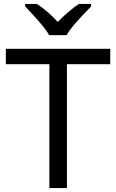

<svg xmlns="http://www.w3.org/2000/svg" viewBox="-20 -964 596 984"><path d="M323 0H233V-635H10V-714H545V-635H323ZM232 -784Q219 -807 197 -833.5Q175 -860 151 -886Q127 -912 109 -931V-944H169Q195 -927 223 -903Q251 -879 276 -852Q303 -879 331 -903Q359 -927 385 -944H447V-931Q428 -912 403.5 -886Q379 -860 356.5 -833.5Q334 -807 322 -784Z"/></svg>

Font: Noto Sans Sogdian
Style: Regular
Weight: 400
Designer: Monotype Design Team
Foundry: Monotype Imaging Inc.
Version: Version 2.002; ttfautohint (v1.8.4.7-5d5b)